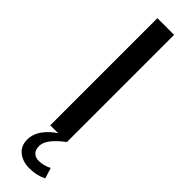

<svg xmlns="http://www.w3.org/2000/svg" viewBox="-311 -689 887 887"><g transform="rotate(45 133.0 -245.5)"><path d="M79 -700H188V0H79ZM188 0Q150 29 130 54.5Q110 80 110 105Q110 129 123 141.5Q136 154 158 154Q188 154 220 138L236 190Q198 209 151 209Q107 209 78.5 186Q50 163 50 122Q50 85 74 52.5Q98 20 131 0Z"/></g></svg>

Font: Cabin Medium
Style: Regular
Weight: 500
Designer: Pablo Impallari
Foundry: Pablo Impallari. http://www.impallari.com Igino Marini. http://www.ikern.com
Version: Version 2.001